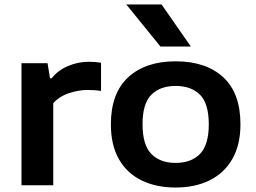

<svg xmlns="http://www.w3.org/2000/svg" viewBox="-20 -828 1142 858"><path d="M76 0V-545.5H192.5L203.5 -478H211Q239 -514 283.8 -533Q328.5 -552 378.5 -552Q406 -552 431.5 -547.5V-421.5Q417.5 -424 401.8 -425Q386 -426 371 -426Q332.5 -426 289.2 -412Q246 -398 218 -367V0Z M765 10Q678 10 612.8 -21.8Q547.5 -53.5 511.5 -116.5Q475.5 -179.5 475.5 -272.5Q475.5 -411.5 553 -482.8Q630.5 -554 765 -554Q900 -554 977.2 -483.2Q1054.5 -412.5 1054.5 -272.5Q1054.5 -180.5 1018.2 -117.5Q982 -54.5 916.8 -22.2Q851.5 10 765 10ZM765 -100Q834.5 -100 873.8 -140.2Q913 -180.5 913 -272.5Q913 -365 873.8 -404.5Q834.5 -444 765 -444Q695.5 -444 656.2 -404.5Q617 -365 617 -273Q617 -180.5 656.2 -140.2Q695.5 -100 765 -100ZM697 -620 544.5 -808H702L833 -620Z"/></svg>

Font: Encode Sans Expanded Expanded SemiBold
Style: Regular
Weight: 600
Width: 7
Designer: Multiple Designers
Foundry: Impallari Type
Version: Version 3.000; ttfautohint (v1.8.3) -l 8 -r 50 -G 200 -x 14 